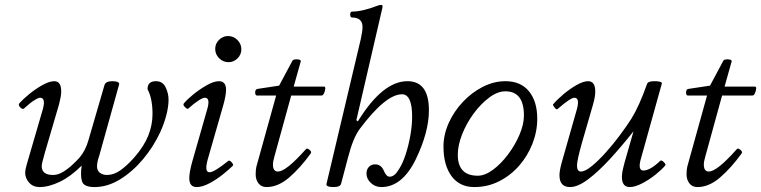

<svg xmlns="http://www.w3.org/2000/svg" viewBox="-20 -745 3084 778"><path d="M140 13Q114 13 98 -5Q82 -23 82 -45Q82 -51 84 -61Q86 -71 94 -98L154 -304Q155 -308 156.5 -315.5Q158 -323 158 -329Q158 -349 142 -349Q135 -349 118.5 -338.5Q102 -328 78 -306Q72 -300 62.5 -309.5Q53 -319 58 -326Q72 -342 97.5 -363Q123 -384 151.5 -400Q180 -416 200 -416Q228 -416 228 -375Q228 -366 226 -353.5Q224 -341 218 -318L162 -127Q154 -99 151.5 -88Q149 -77 149 -72Q149 -36 195 -36Q215 -36 235.5 -48.5Q256 -61 273.5 -77.5Q291 -94 302 -106Q314 -120 323.5 -138.5Q333 -157 339 -179L403 -399Q407 -416 435 -416Q463 -416 463 -404L383 -117Q376 -96 374.5 -86.5Q373 -77 373 -72Q373 -54 384.5 -45Q396 -36 414 -36Q441 -36 468 -55Q495 -74 525 -108Q564 -153 581 -196Q598 -239 598 -283Q598 -346 578 -383Q577 -416 612 -416Q639 -416 651 -391.5Q663 -367 663 -341Q663 -313 654 -278.5Q645 -244 630 -211Q603 -152 560.5 -101Q518 -50 467 -18.5Q416 13 363 13Q320 13 312.5 -9.5Q305 -32 311 -74Q267 -30 222.5 -8.5Q178 13 140 13Z M906 -493Q884 -493 868 -509Q852 -525 852 -547Q852 -568 867.5 -583.5Q883 -599 904 -599Q926 -599 942 -583Q958 -567 958 -545Q958 -524 942.5 -508.5Q927 -493 906 -493ZM777 13Q747 13 747 -23Q747 -47 759 -90L821 -307Q832 -349 810 -349Q802 -349 784 -337.5Q766 -326 743 -305Q740 -301 730 -310.5Q720 -320 725 -326Q738 -342 764 -363Q790 -384 818.5 -400Q847 -416 867 -416Q896 -416 896 -381Q896 -358 884 -316L826 -114Q815 -78 816 -62.5Q817 -47 829 -47Q848 -47 905 -93Q910 -97 918.5 -87.5Q927 -78 924 -74Q909 -59 883.5 -38.5Q858 -18 829 -2.5Q800 13 777 13Z M1060 13Q1039 13 1027.5 -2Q1016 -17 1016 -38Q1016 -58 1019 -70L1099 -358H1021Q1014 -358 1014 -371Q1014 -384 1025 -385L1111 -398L1165 -499Q1168 -505 1183.5 -504.5Q1199 -504 1199 -497L1170 -394H1293Q1299 -394 1298 -385Q1297 -376 1293 -367Q1289 -358 1283 -358H1160L1092 -111Q1086 -91 1086 -78Q1086 -50 1106 -50Q1123 -50 1151 -72.5Q1179 -95 1220 -141Q1224 -146 1234 -138Q1244 -130 1239 -123Q1197 -65 1152 -26Q1107 13 1060 13Z M1332 13Q1300 13 1303 0L1442 -587Q1449 -620 1449 -635Q1449 -674 1407 -674Q1399 -674 1399 -686Q1399 -698 1407 -698Q1428 -698 1455 -704.5Q1482 -711 1507 -721Q1516 -725 1525 -725Q1530 -725 1530 -719Q1530 -713 1528 -707L1424 -258L1430 -253Q1530 -416 1631 -416Q1718 -416 1718 -298Q1718 -210 1665 -100Q1610 13 1525 13Q1501 13 1483 -3.5Q1465 -20 1465 -42Q1465 -58 1474.5 -68.5Q1484 -79 1500 -79Q1524 -79 1535 -54Q1545 -29 1559 -29Q1579 -29 1597 -60Q1612 -83 1624 -120Q1636 -157 1643 -197.5Q1650 -238 1650 -272Q1650 -363 1609 -363Q1543 -363 1438 -223Q1410 -185 1390 -106L1362 0Q1358 13 1332 13Z M1902 13Q1842 13 1809.5 -31.5Q1777 -76 1777 -151Q1777 -199 1798 -246Q1819 -293 1855 -331.5Q1891 -370 1936 -393Q1981 -416 2028 -416Q2090 -416 2123.5 -375Q2157 -334 2157 -264Q2157 -212 2137.5 -162.5Q2118 -113 2083.5 -73.5Q2049 -34 2002.5 -10.5Q1956 13 1902 13ZM1916 -33Q1945 -33 1977.5 -57Q2010 -81 2038.5 -119Q2067 -157 2085 -199Q2103 -241 2103 -277Q2103 -375 2028 -375Q1996 -375 1962 -349.5Q1928 -324 1899 -284.5Q1870 -245 1852.5 -200.5Q1835 -156 1835 -118Q1835 -33 1916 -33Z M2290 13Q2247 13 2247 -35Q2247 -53 2256 -86L2318 -304Q2330 -349 2307 -349Q2292 -349 2239 -303Q2235 -299 2227 -309.5Q2219 -320 2221 -322Q2237 -341 2263 -363Q2289 -385 2316.5 -400.5Q2344 -416 2363 -416Q2392 -416 2392 -375Q2392 -364 2390 -351.5Q2388 -339 2382 -318L2338 -166Q2318 -95 2318 -74Q2318 -50 2334 -50Q2351 -50 2378 -72Q2405 -94 2435 -127.5Q2465 -161 2492.5 -198Q2520 -235 2539 -265Q2554 -289 2570 -324.5Q2586 -360 2602 -405Q2606 -416 2631 -416Q2662 -416 2662 -407L2579 -109Q2570 -80 2572.5 -67Q2575 -54 2587 -54Q2614 -54 2655 -93Q2660 -98 2669.5 -88.5Q2679 -79 2676 -75Q2663 -59 2637 -38Q2611 -17 2582 -2Q2553 13 2532 13Q2500 13 2500 -28Q2500 -37 2502 -49Q2504 -61 2511 -87L2547 -213Q2498 -151 2451 -100Q2404 -49 2362.5 -18Q2321 13 2290 13Z M2806 13Q2785 13 2773.5 -2Q2762 -17 2762 -38Q2762 -58 2765 -70L2845 -358H2767Q2760 -358 2760 -371Q2760 -384 2771 -385L2857 -398L2911 -499Q2914 -505 2929.5 -504.5Q2945 -504 2945 -497L2916 -394H3039Q3045 -394 3044 -385Q3043 -376 3039 -367Q3035 -358 3029 -358H2906L2838 -111Q2832 -91 2832 -78Q2832 -50 2852 -50Q2869 -50 2897 -72.5Q2925 -95 2966 -141Q2970 -146 2980 -138Q2990 -130 2985 -123Q2943 -65 2898 -26Q2853 13 2806 13Z"/></svg>

Font: Junicode SmExp
Style: Italic
Weight: 400
Width: 6
Italic angle: -11°
Designer: Peter S. Baker
Version: Version 2.205; ttfautohint (v1.8.4)